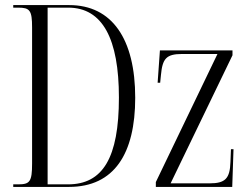

<svg xmlns="http://www.w3.org/2000/svg" viewBox="-20 -734 987 754"><path d="M32 0H251C429 0 511 -131 511 -350C511 -581 420 -714 252 -714H32V-704H51C97 -704 106 -694 106 -626V-92C106 -20 97 -10 51 -10H32ZM247 -10H167V-704H248C383 -704 447 -581 447 -351C447 -113 383 -10 247 -10ZM592 0H892L897 -148H887L885 -98C883 -32 864 -14 803 -14H650L893 -517V-536H608L599 -409H609L612 -439C618 -503 632 -522 695 -522H834L592 -19Z"/></svg>

Font: Noto Serif Display ExtraCondensed Light
Style: Regular
Weight: 300
Width: 2
Designer: Monotype Design Team
Foundry: Monotype Imaging Inc.
Version: Version 2.009